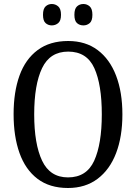

<svg xmlns="http://www.w3.org/2000/svg" viewBox="-20 -930 681 960"><path d="M320 10Q228 10 167.5 -36Q107 -82 77.5 -165Q48 -248 48 -359Q48 -470 77.5 -552Q107 -634 168 -679.5Q229 -725 321 -725Q408 -725 468.5 -679.5Q529 -634 560.5 -551.5Q592 -469 592 -358Q592 -247 560.5 -164.5Q529 -82 468 -36Q407 10 320 10ZM320 -43Q413 -43 451 -126.5Q489 -210 489 -358Q489 -507 451.5 -589.5Q414 -672 321 -672Q230 -672 190.5 -589.5Q151 -507 151 -358Q151 -210 190.5 -126.5Q230 -43 320 -43ZM397 -803Q378 -803 365 -814.5Q352 -826 352 -856Q352 -886 365 -898Q378 -910 397 -910Q415 -910 428.5 -898Q442 -886 442 -856Q442 -826 428.5 -814.5Q415 -803 397 -803ZM239 -803Q221 -803 208 -814.5Q195 -826 195 -856Q195 -886 208 -898Q221 -910 239 -910Q257 -910 271 -898Q285 -886 285 -856Q285 -826 271 -814.5Q257 -803 239 -803Z"/></svg>

Font: Noto Serif Armenian Condensed
Style: Regular
Weight: 400
Width: 3
Designer: Monotype Design Team
Foundry: Monotype Imaging Inc.
Version: Version 2.008; ttfautohint (v1.8.4.7-5d5b)